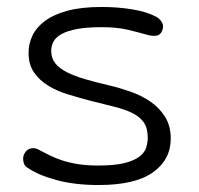

<svg xmlns="http://www.w3.org/2000/svg" viewBox="-20 -443 570 551"><path d="M262 32Q309 32 337 25Q365 18 380 6.5Q395 -5 399.5 -19.5Q404 -34 404 -49Q404 -76 392 -92.5Q380 -109 358 -119.5Q336 -130 305 -137.5Q274 -145 235 -155Q205 -163 174 -172.5Q143 -182 118.5 -197Q94 -212 78 -234.5Q62 -257 62 -292Q62 -317 73 -340.5Q84 -364 108.5 -382.5Q133 -401 173 -412Q213 -423 271 -423Q319 -423 360.5 -416Q402 -409 428 -395Q439 -389 445 -378.5Q451 -368 445 -354Q440 -342 428 -340.5Q416 -339 399 -344Q375 -351 345 -358Q315 -365 272 -365Q230 -365 202.5 -360Q175 -355 158 -346Q141 -337 134 -324.5Q127 -312 127 -297Q127 -276 138.5 -261.5Q150 -247 171.5 -236Q193 -225 223.5 -216Q254 -207 293 -198Q323 -191 354.5 -180Q386 -169 411.5 -151.5Q437 -134 453.5 -108Q470 -82 470 -45Q470 15 419 51.5Q368 88 263 88Q194 88 141 73.5Q88 59 57 37Q49 32 47 19.5Q45 7 50 -2Q57 -15 68.5 -17Q80 -19 88 -15Q105 -6 122 2.5Q139 11 159 17.5Q179 24 204 28Q229 32 262 32Z"/></svg>

Font: Cafe24 Ssurround air
Style: Light
Weight: 300
Designer: Cafe24 thkim, hmlim, mnelim, sdjeong, hskwak & 4IRTF
Foundry: Cafe24
Version: Version 1.001